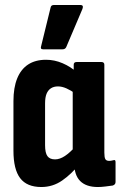

<svg xmlns="http://www.w3.org/2000/svg" viewBox="-20 -743 484 771"><path d="M146 8Q88 8 61 -27.5Q34 -63 34 -138V-337Q34 -391 49 -428Q64 -465 93 -484Q122 -503 165 -503Q199 -503 231.5 -489Q264 -475 288 -453L283 -367Q265 -380 247 -388Q229 -396 213 -396Q196 -396 184.5 -388.5Q173 -381 167 -366.5Q161 -352 161 -327V-160Q161 -129 170.5 -116Q180 -103 201 -103Q220 -103 240.5 -116.5Q261 -130 284 -156L298 -83Q267 -44 229.5 -18Q192 8 146 8ZM373 8Q326 8 302 -16Q278 -40 278 -89V-108L272 -123V-411L276 -442V-483Q276 -494 288 -494H387Q399 -494 399 -483V-130Q399 -111 403 -104Q407 -97 418 -97Q424 -97 428 -98Q432 -99 437 -100Q444 -102 444 -92V-12Q444 -2 433 2Q418 4 402.5 6Q387 8 373 8ZM153 -545Q141 -545 145 -557L183 -712Q184 -718 187.5 -720.5Q191 -723 197 -723H303Q317 -723 311 -707L246 -554Q242 -545 231 -545Z"/></svg>

Font: Sofia Sans Condensed ExtraBold
Style: Regular
Weight: 800
Designer: Botio Nikoltchev, Ani Petrova
Foundry: lettersoup
Version: Version 4.101